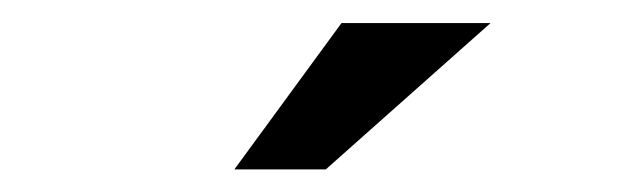

<svg xmlns="http://www.w3.org/2000/svg" viewBox="-20 -738 540 168"><path d="M185.1 -589.8 278.8 -717.8H409.2L265.1 -589.8Z"/></svg>

Font: Quantico
Style: Regular
Weight: 400
Designer: Matt Desmond
Foundry: MADtype
Version: Version 2.002